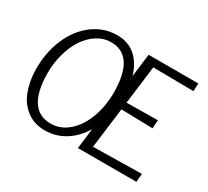

<svg xmlns="http://www.w3.org/2000/svg" viewBox="-149 -991 1336 1235"><g transform="rotate(30 519.0 -373.0)"><path d="M541.5 0 560.5 -150.9Q515.1 -75.7 447.8 -33.7Q380.4 8.3 297.9 8.3Q221.7 8.3 166.5 -32.5Q111.3 -73.2 84 -141.8Q56.6 -210.4 54.7 -299.3Q52.2 -426.8 96.9 -531.5Q141.6 -636.2 221.4 -695.8Q301.3 -755.4 399.4 -755.4Q482.4 -755.4 536.4 -707.5Q590.3 -659.7 614.3 -576.7L635.7 -747.1H1004.9L1002 -688.5L702.1 -691.9L666.5 -409.2L897.9 -412.1L893.6 -350.1L659.7 -355.5L621.6 -55.7L981.4 -62L976.1 0ZM131.3 -314Q133.3 -181.2 178.5 -114.7Q223.6 -48.3 309.6 -48.3Q383.8 -48.3 442.9 -100.8Q502 -153.3 533.4 -241.5Q564.9 -329.6 563.5 -433.6Q559.1 -696.8 387.7 -696.8Q332.5 -696.8 283.9 -665.5Q235.4 -634.3 201.7 -582Q168 -529.8 149.2 -459.7Q130.4 -389.6 131.3 -314Z"/></g></svg>

Font: HaufeMerriweatherSansLt
Style: Italic
Weight: 300
Designer: Eben Sorkin ( eben@eyebytes.com )
Foundry: Eben Sorkin
Version: Version 1.56